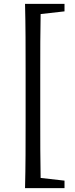

<svg xmlns="http://www.w3.org/2000/svg" viewBox="-20 -803 389 997"><path d="M315 -744V-783H110C113 -668 113 -551 113 -436V-173C113 -56 113 61 110 174H315V135L191 121C189 23 189 -76 189 -173V-436C189 -535 189 -634 191 -730Z"/></svg>

Font: Noto Serif SC Medium
Style: Regular
Weight: 500
Designer: Ryoko NISHIZUKA 西塚涼子 (kana & ideographs); Frank Grießhammer (Latin, Greek & Cyrillic); Wenlong ZHANG 张文龙 (bopomofo); San
Foundry: Adobe Systems Incorporated
Version: Version 1.001;PS 1.001;hotconv 16.6.54;makeotf.lib2.5.65590